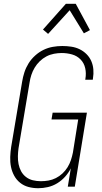

<svg xmlns="http://www.w3.org/2000/svg" viewBox="-20 -986 540 1014"><path d="M182 8Q155 8 130.5 1.5Q106 -5 86.5 -20.5Q67 -36 55 -58Q43 -80 38 -105Q33 -130 34 -157Q35 -184 39 -210L97 -555Q101 -580 109 -604.5Q117 -629 131 -651.5Q145 -674 165.5 -692.5Q186 -711 209.5 -722.5Q233 -734 258.5 -738.5Q284 -743 309 -743Q333 -743 356.5 -739.5Q380 -736 400.5 -726Q421 -716 437 -700Q453 -684 462 -663.5Q471 -643 473 -619.5Q475 -596 471 -572L470 -565H430L431 -570Q436 -599 430 -626Q424 -653 405.5 -672Q387 -691 360.5 -698.5Q334 -706 306 -706Q286 -706 265 -702Q244 -698 225 -688Q206 -678 190 -662.5Q174 -647 163 -628.5Q152 -610 145.5 -590Q139 -570 136 -549L78 -204Q75 -183 74.5 -161.5Q74 -140 78 -119.5Q82 -99 91.5 -81.5Q101 -64 117 -51.5Q133 -39 153.5 -34Q174 -29 196 -29Q216 -29 236 -32.5Q256 -36 275 -45.5Q294 -55 310 -70Q326 -85 337 -103Q348 -121 354.5 -140.5Q361 -160 365 -180L393 -355H252L258 -391H439L375 0H338L354 -97Q342 -73 323.5 -52.5Q305 -32 282 -18Q259 -4 233 2Q207 8 182 8ZM234 -807 207 -830 328 -966H380L455 -827L423 -810L348 -932Z"/></svg>

Font: Iosevka Extralight Oblique
Style: Regular
Weight: 200
Italic angle: -9°
Monospace: yes
Designer: Belleve Invis
Foundry: Belleve Invis
Version: Version 32.5.0; ttfautohint (v1.8.4)